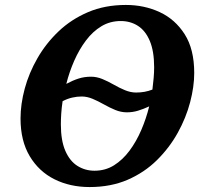

<svg xmlns="http://www.w3.org/2000/svg" viewBox="-20 -745 832 776"><path d="M342 11Q263 11 200 -20.5Q137 -52 100 -114Q63 -176 63 -266Q63 -324 80 -387Q97 -450 131.5 -510Q166 -570 217 -618.5Q268 -667 336 -696Q404 -725 489 -725Q563 -725 625.5 -696Q688 -667 726.5 -606.5Q765 -546 765 -450Q765 -395 748.5 -332Q732 -269 698.5 -208.5Q665 -148 614.5 -98Q564 -48 496 -18.5Q428 11 342 11ZM362 -55Q406 -55 441 -77Q476 -99 503.5 -136Q531 -173 551 -219.5Q571 -266 583 -315Q559 -304 537.5 -297.5Q516 -291 493 -291Q469 -291 446 -300.5Q423 -310 400 -323Q377 -336 354.5 -345.5Q332 -355 310 -355Q291 -355 271.5 -350.5Q252 -346 233 -336Q229 -309 227.5 -286Q226 -263 226 -242Q226 -177 244 -135.5Q262 -94 293 -74.5Q324 -55 362 -55ZM530 -371Q548 -371 564.5 -374Q581 -377 596 -383Q599 -407 601 -429.5Q603 -452 603 -473Q603 -538 585.5 -579.5Q568 -621 537.5 -640.5Q507 -660 468 -660Q425 -660 390 -639Q355 -618 327.5 -581.5Q300 -545 280 -499.5Q260 -454 248 -406Q274 -420 297.5 -427.5Q321 -435 348 -435Q371 -435 394 -425.5Q417 -416 439.5 -403Q462 -390 485 -380.5Q508 -371 530 -371Z"/></svg>

Font: Noto Serif
Style: Italic
Weight: 400
Italic angle: -12°
Designer: Monotype Design Team
Foundry: Monotype Imaging Inc.
Version: Version 2.013